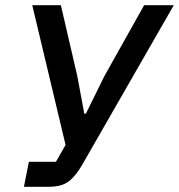

<svg xmlns="http://www.w3.org/2000/svg" viewBox="-20 -718 688 738"><path d="M72 0 91 -96H195L232 -161L104 -698H214L277 -426L304 -281H310L381 -425L534 -698H648L295 -83Q276 -51 257.5 -32.5Q239 -14 217.5 -7Q196 0 165 0Z"/></svg>

Font: IBM Plex Sans Medium
Style: Italic
Weight: 500
Italic angle: -11.31°
Designer: Mike Abbink, Paul van der Laan, Pieter van Rosmalen
Foundry: Bold Monday
Version: Version 3.201